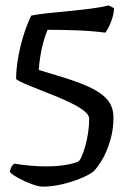

<svg xmlns="http://www.w3.org/2000/svg" viewBox="-20 -590 499 715"><path d="M138 105Q123.8 105 97.9 95.5Q72 86 48.5 73Q25 60 16 50Q20 34.6 24.7 28Q29.3 21.5 33.5 19.5Q62.8 24.2 92.6 26.9Q122.5 29.6 150.4 29.6Q186.5 29.6 217.2 25.3Q248 21 271.7 11.5Q277.7 7.3 284.4 -8.1Q291.1 -23.5 297.6 -46.3Q304.1 -69.2 308.1 -95.5Q312.1 -121.8 312.1 -147.6Q312.1 -161.6 294.8 -175.7Q277.5 -189.8 249.4 -203.8Q221.3 -217.8 188.5 -231.4Q155.7 -245 124.3 -257Q103.1 -265.4 84.5 -273Q66 -280.7 54.2 -286.7Q42.3 -292.7 39.9 -296.5Q40.5 -337 48.4 -380Q56.3 -423 69 -462.6Q81.6 -502.2 96.4 -532Q119 -536.8 156.5 -540.7Q193.9 -544.5 236.2 -548.7Q278.5 -552.8 317.8 -557.8Q357.2 -562.8 383.8 -569.8L404.5 -560Q404.5 -543.9 399.4 -526.4Q394.2 -508.9 387.1 -493.6Q379.9 -478.4 372.4 -468.4Q322.5 -474.9 263.3 -477.1Q204 -479.2 157.2 -479Q149 -460.1 141.7 -434.1Q134.5 -408.1 130.2 -380.5Q125.8 -352.9 124.4 -329.4L187.7 -310.4Q256.7 -290.2 304.6 -269.4Q352.6 -248.6 377.5 -221.5Q402.5 -194.3 402.5 -152Q402.5 -106 389.7 -64.3Q377 -22.5 359 7.1Q341.1 36.7 326.5 49.8Q310.5 61.8 280 74.4Q249.5 87 212.2 96Q174.8 105 138 105Z"/></svg>

Font: Texturina Medium
Style: Regular
Weight: 500
Designer: Guillermo Torres Carreño
Foundry: Omnibus-Type
Version: Version 1.003